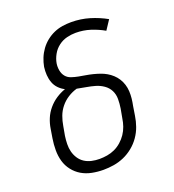

<svg xmlns="http://www.w3.org/2000/svg" viewBox="-136 -849 872 962"><g transform="rotate(-20 300.0 -367.5)"><path d="M252 8Q221 8 191 2Q161 -4 136.5 -18.5Q112 -33 94 -56Q76 -79 68 -107Q60 -135 60 -166Q60 -197 65 -228L73 -277Q77 -303 87.5 -328.5Q98 -354 116.5 -376Q135 -398 158.5 -413.5Q182 -429 208 -438Q190 -447 176 -461.5Q162 -476 155 -495Q148 -514 146.5 -535.5Q145 -557 148 -579Q152 -601 161 -623.5Q170 -646 184.5 -666Q199 -686 218.5 -701.5Q238 -717 260 -726.5Q282 -736 305 -739.5Q328 -743 351 -743Q402 -743 448.5 -729Q495 -715 536 -692L503 -642Q470 -661 432.5 -673Q395 -685 354 -685Q331 -685 307 -679Q283 -673 262.5 -657.5Q242 -642 229.5 -619.5Q217 -597 213 -574Q210 -555 213.5 -536Q217 -517 228 -503.5Q239 -490 256.5 -484Q274 -478 292.5 -474.5Q311 -471 329.5 -468Q348 -465 366 -460.5Q384 -456 401.5 -450Q419 -444 434.5 -435Q450 -426 463 -414Q476 -402 485.5 -387Q495 -372 500.5 -354.5Q506 -337 507 -318Q508 -299 506 -280Q504 -261 500 -242L492 -192Q488 -165 478.5 -138Q469 -111 452 -86.5Q435 -62 411.5 -43Q388 -24 361.5 -12.5Q335 -1 307 3.5Q279 8 252 8ZM252 -50Q272 -50 293 -53.5Q314 -57 333.5 -66Q353 -75 370 -90Q387 -105 399 -123Q411 -141 418 -161Q425 -181 428 -202L437 -251Q441 -276 441 -301Q441 -326 430.5 -346.5Q420 -367 400.5 -380.5Q381 -394 358.5 -400.5Q336 -407 312 -411Q288 -415 264 -420Q239 -413 216 -398.5Q193 -384 176 -363Q159 -342 150 -317.5Q141 -293 137 -268L128 -218Q125 -197 124.5 -175.5Q124 -154 129 -134.5Q134 -115 145 -98Q156 -81 173 -70Q190 -59 210.5 -54.5Q231 -50 252 -50Z"/></g></svg>

Font: Iosevka SS04 Lt Ex Obl
Style: Regular
Weight: 300
Width: 7
Italic angle: -9°
Monospace: yes
Designer: Belleve Invis
Foundry: Belleve Invis
Version: Version 19.0.0; ttfautohint (v1.8.4)